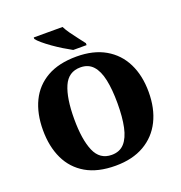

<svg xmlns="http://www.w3.org/2000/svg" viewBox="-162 -1068 1144 1216"><g transform="rotate(-20 410.0 -460.5)"><path d="M411 10Q291 10 212 -36Q133 -82 93.5 -165Q54 -248 54 -359Q54 -470 93.5 -552Q133 -634 212.5 -679.5Q292 -725 412 -725Q526 -725 605 -679.5Q684 -634 725 -551.5Q766 -469 766 -358Q766 -247 725 -164.5Q684 -82 604.5 -36Q525 10 411 10ZM411 -63Q465 -63 496.5 -98Q528 -133 542 -199Q556 -265 556 -358Q556 -451 542 -517Q528 -583 496.5 -617.5Q465 -652 412 -652Q331 -652 297.5 -575Q264 -498 264 -358Q264 -219 297.5 -141Q331 -63 411 -63ZM408 -771Q382 -785 350 -804.5Q318 -824 287 -846Q256 -868 232.5 -888Q209 -908 200 -921V-931H394Q405 -909 424 -882Q443 -855 463.5 -829Q484 -803 498 -784V-771Z"/></g></svg>

Font: Noto Serif Kannada Black
Style: Regular
Weight: 900
Version: Version 2.003